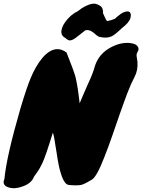

<svg xmlns="http://www.w3.org/2000/svg" viewBox="-42 -977 770 1039"><path d="M68 -388Q88 -455 100.5 -491.5Q113 -528 125 -557Q137 -586 152.5 -613Q168 -640 186.5 -662.5Q205 -685 226 -698Q247 -711 270 -711Q293 -711 318 -693Q358 -593 367 -559Q379 -509 389 -418Q398 -441 409.5 -466.5Q421 -492 432 -518Q463 -584 471 -618Q493 -688 562 -723Q622 -753 674 -742Q695 -738 703.5 -725Q712 -712 703.5 -698Q695 -684 697.5 -671.5Q700 -659 702 -642Q705 -596 686 -560.5Q667 -525 647 -472.5Q627 -420 606.5 -361Q586 -302 565 -241Q544 -180 524 -130Q480 -15 452 -3Q414 20 396 24Q373 28 331 24Q305 22 286 -43Q275 -78 266 -140Q250 -248 244 -259Q204 -129 187.5 -95Q171 -61 162.5 -50Q154 -39 142 -21Q129 15 80 32Q38 48 4 37Q-33 25 -18 -9Q-7 -129 68 -388ZM298 -836Q307 -856 329.5 -880Q352 -904 377 -915L400 -932Q455 -966 483 -954Q497 -949 505.5 -941Q514 -933 516 -913Q513 -909 517 -902Q521 -895 525.5 -883.5Q530 -872 537 -863Q558 -866 579 -875Q587 -882 595 -889Q603 -896 612.5 -902.5Q622 -909 633 -912.5Q644 -916 652 -915Q671 -911 664 -879Q655 -853 619 -826Q576 -785 559 -779Q534 -769 498 -777Q490 -778 481.5 -785.5Q473 -793 463 -801Q439 -819 420 -813Q408 -804 395 -793.5Q382 -783 370 -774Q343 -753 328 -760Q319 -764 311 -772Q277 -789 298 -836ZM351 -898Q348 -895 351.5 -897.5Q355 -900 362 -904Z"/></svg>

Font: Knewave
Style: Regular
Weight: 400
Designer: Tyler Finck
Foundry: Tyler Finck
Version: Version 1.001